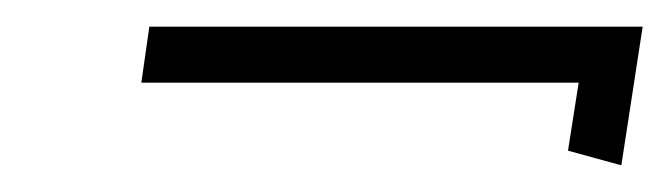

<svg xmlns="http://www.w3.org/2000/svg" viewBox="-20 -331 504 144"><path d="M86 -269H414L406 -218L446 -207L462 -311H92Z"/></svg>

Font: Charger Sport
Style: HLNrwObl
Weight: 100
Designer: Jasper
Foundry: Cannot Into Space Fonts
Version: Version 1.1